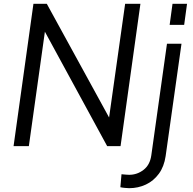

<svg xmlns="http://www.w3.org/2000/svg" viewBox="-20 -765 1009 1005"><path d="M51 0 155 -745H225L551 -150L635 -745H715L611 0H541L215 -599L131 0ZM610 215 616 147Q627 148 637.5 149Q648 150 656 150Q698 150 731.5 124Q765 98 772 48L854 -536H930L847 52Q839 107 811.5 144.5Q784 182 743.5 201Q703 220 656 220Q648 220 633 218.5Q618 217 610 215ZM868 -635 883 -745H959L944 -635Z"/></svg>

Font: Kosmopol Plus Jakarta Sans Italic It
Style: Regular
Weight: 400
Italic angle: -8.04999°
Designer: Gumpita Rahayu
Foundry: Tokotype
Version: Version 2.006